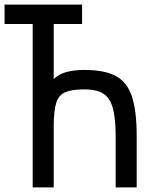

<svg xmlns="http://www.w3.org/2000/svg" viewBox="-20 -820 640 840"><path d="M339 -800V-715H0V-800ZM123 0V-800H215V-474Q237 -496 271 -505Q305 -514 350 -514Q437 -514 486.5 -487.5Q536 -461 557 -398Q578 -335 578 -226V0H486V-226Q486 -303 473.5 -347.5Q461 -392 431.5 -410.5Q402 -429 350 -429Q296 -429 266.5 -417Q237 -405 226 -370Q215 -335 215 -268V0Z"/></svg>

Font: Victor Mono SemiBold
Style: Regular
Weight: 600
Monospace: yes
Designer: Rune Bjørnerås
Version: Version 1.561;gftools[0.9.30]